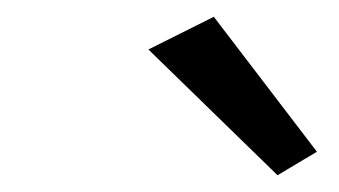

<svg xmlns="http://www.w3.org/2000/svg" viewBox="-20 -720 404 229"><path d="M157 -661 235 -700 358 -539 311 -511Z"/></svg>

Font: Jost*
Style: Italic
Weight: 400
Italic angle: -10°
Version: Version 3.7